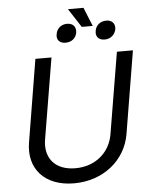

<svg xmlns="http://www.w3.org/2000/svg" viewBox="-64 -1050 869 1115"><g transform="rotate(-5 370.0 -492.5)"><path d="M636.4 -727.3 557.5 -254.3C540.8 -149.5 456.3 -74.2 337.7 -74.2C218.8 -74.2 159.4 -149.5 176.1 -254.3L255 -727.3H161.2L82 -246.4C56.8 -96.6 150.6 12.4 322.8 12.4C494.7 12.4 625.4 -96.6 650.2 -246.4L729.8 -727.3ZM296.5 -858.3C290.8 -829.5 306.8 -805.4 344.1 -805.4C381.4 -805.4 405.2 -828.1 410.5 -858.3C415.1 -889.6 398.8 -914.1 361.5 -914.1C325.6 -914.1 300.8 -889.6 296.5 -858.3ZM374.6 -998.2 445.7 -888.8H509.6L465.2 -998.2ZM524.1 -858.3C518.5 -828.1 534.8 -804 572.1 -804C609.4 -804 632.8 -829.5 638.5 -858.3C642.8 -888.5 626.4 -912.6 590.6 -912.6C553.3 -912.6 528.4 -888.5 524.1 -858.3Z"/></g></svg>

Font: Margiela Sans Text
Style: Italic
Weight: 400
Italic angle: -9.39999°
Designer: Stefan Endress, Andreas Faust
Version: Version 1.100;FEAKit 1.0